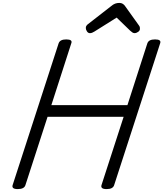

<svg xmlns="http://www.w3.org/2000/svg" viewBox="-20 -1286 1123 1320"><path d="M102 14Q58 14 67 -14L383 -988Q388 -1002 401 -1008.5Q414 -1015 435 -1015Q481 -1015 470 -988L333 -563H856L993 -988Q998 -1002 1011 -1008.5Q1024 -1015 1046 -1015Q1091 -1015 1081 -988L765 -14Q761 0 748 7Q735 14 713 14Q669 14 678 -14L830 -483H307L155 -14Q151 0 137.5 7Q124 14 102 14ZM598 -1058Q586 -1058 578 -1070Q570 -1082 570 -1093Q570 -1103 573.5 -1108Q577 -1113 581 -1117L743 -1243Q758 -1256 771.5 -1261Q785 -1266 801 -1266Q814 -1266 824.5 -1259.5Q835 -1253 843 -1240L936 -1110Q941 -1103 941.5 -1097.5Q942 -1092 942 -1087Q942 -1075 929 -1066.5Q916 -1058 907 -1058Q897 -1058 890 -1063Q883 -1068 875 -1075L782 -1165L629 -1069Q622 -1065 614.5 -1061.5Q607 -1058 598 -1058Z"/></svg>

Font: Playwrite US Trad
Style: Regular
Weight: 400
Designer: Veronika Burian, José Scaglione
Foundry: TypeTogether
Version: Version 1.002